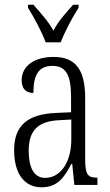

<svg xmlns="http://www.w3.org/2000/svg" viewBox="-20 -786 469 816"><path d="M174 -606H238C255 -651 289 -715 314 -753V-766H291C259 -730 230 -699 207 -656C183 -699 153 -730 122 -766H99V-753C123 -715 158 -651 174 -606ZM156 10C225 10 253 -32 283 -89H287L296 0H394V-31H391C354 -31 342 -44 342 -108V-369C342 -497 296 -544 207 -544C124 -544 72 -504 72 -445C72 -410 89 -391 122 -391C122 -466 143 -506 203 -506C264 -506 282 -461 282 -372V-309L218 -306C98 -301 40 -253 40 -148C40 -41 89 10 156 10ZM172 -30C123 -30 102 -76 102 -145C102 -225 135 -270 229 -275L283 -278V-191C283 -100 239 -30 172 -30Z"/></svg>

Font: Noto Serif Bengali ExtraCondensed Light
Style: Regular
Weight: 300
Width: 2
Designer: Juan Bruce, Universal Thirst, Indian Type Foundry and the Monotype Design Team.
Foundry: Monotype Imaging Inc.
Version: Version 2.003